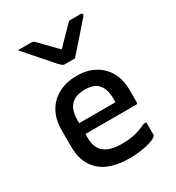

<svg xmlns="http://www.w3.org/2000/svg" viewBox="-199 -958 998 1089"><g transform="rotate(-30 300.0 -413.0)"><path d="M343 -635H275Q268 -635 262.5 -639Q257 -643 243 -657Q236 -666 217.5 -686.5Q199 -707 175.5 -734Q152 -761 128.5 -788Q105 -815 86 -837H168Q179 -837 184.5 -835Q190 -833 197 -826Q208 -815 234.5 -787.5Q261 -760 301 -719H306Q345 -759 371.5 -786.5Q398 -814 421 -837H498Q508 -837 508 -828Q508 -824 505 -819.5Q502 -815 488 -800Q476 -787 456.5 -764Q437 -741 414.5 -716Q392 -691 373 -669Q354 -647 343 -635ZM302 -545Q365 -545 414.5 -519.5Q464 -494 493 -444.5Q522 -395 522 -321V-244Q522 -234 511 -234H180V-211Q180 -149 211 -119Q248 -82 331 -82Q384 -82 421.5 -91.5Q459 -101 495 -119H512V-37Q512 -33 508 -29Q497 -18 470 -9Q443 0 406.5 5.5Q370 11 330 11Q203 11 138.5 -47Q74 -105 74 -211V-319Q74 -393 104 -443.5Q134 -494 185.5 -519.5Q237 -545 302 -545ZM302 -454Q243 -454 211.5 -423Q180 -392 180 -321V-305H418V-323Q418 -395 386 -426Q372 -441 351 -447.5Q330 -454 302 -454Z"/></g></svg>

Font: Recursive Sn Lnr St Med
Style: Regular
Weight: 500
Version: Version 1.085;hotconv 1.1.0;makeotfexe 2.6.0; ttfautohint (v